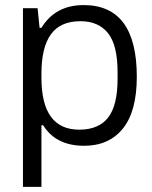

<svg xmlns="http://www.w3.org/2000/svg" viewBox="-20 -558 595 751"><path d="M69.8 172.9V-525.9H127L134.8 -449.2H142.1Q196.3 -538.1 307.1 -538.1Q515.1 -538.1 515.1 -257.8Q515.1 -122.6 460.7 -55.2Q406.2 12.2 309.1 12.2Q198.7 12.2 148.9 -67.9H142.1V172.9ZM290 -50.8Q366.2 -50.8 403.1 -98.4Q439.9 -146 439.9 -250V-274.9Q439.9 -381.8 402.3 -428.5Q364.7 -475.1 294.9 -475.1Q215.8 -475.1 179 -423.6Q142.1 -372.1 142.1 -271V-253.9Q142.1 -50.8 290 -50.8Z"/></svg>

Font: Archivo Light
Style: Regular
Weight: 300
Designer: Hector Gatti
Foundry: Omnibus-Type
Version: Version 2.001